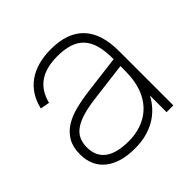

<svg xmlns="http://www.w3.org/2000/svg" viewBox="-150 -691 843 843"><g transform="rotate(-45 271.0 -270.0)"><path d="M276 -555Q189 -555 133.8 -515.8Q78.5 -476.5 61 -402L104 -394Q119 -454 161.2 -483.5Q203.5 -513 274 -513Q317.5 -513 349 -502.8Q380.5 -492.5 400.8 -470.8Q421 -449 430.5 -415.2Q440 -381.5 440 -334V-291Q440 -273 439.5 -249Q439 -225 436 -204Q430 -162.5 413.2 -129.5Q396.5 -96.5 370.2 -73.8Q344 -51 309.2 -39Q274.5 -27 232.5 -27Q158 -27 120.5 -55Q83 -83 83 -137.5Q83 -166 92.8 -187Q102.5 -208 124.2 -223.2Q146 -238.5 180.5 -248.5Q215 -258.5 264.5 -264.5L445.5 -287L446 -329.5L264.5 -307Q216.5 -301 175.2 -290.5Q134 -280 104 -260.8Q74 -241.5 57 -211.8Q40 -182 40 -137.5Q40 -101.5 52.8 -73Q65.5 -44.5 90 -25Q114.5 -5.5 149.5 4.8Q184.5 15 229.5 15Q302 15 355.8 -15.5Q409.5 -46 440 -103.5V0H482V-338Q482 -446 430.2 -500.5Q378.5 -555 276 -555Z"/></g></svg>

Font: Vela Sans GX ExtLt
Style: Regular
Weight: 200
Designer: Principal design: Mikhail Sharanda - project Manrope.
Design modification: Ravid Balaliev
Foundry: Mikhail Sharanda
Version: Version 1.001